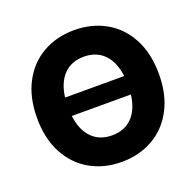

<svg xmlns="http://www.w3.org/2000/svg" viewBox="-127 -851 1016 995"><g transform="rotate(-20 381.0 -353.5)"><path d="M380.9 9.8Q284.7 9.8 208.5 -33.2Q132.3 -76.2 88.6 -158.2Q44.9 -240.2 44.9 -353.5Q44.9 -467.3 88.6 -549.3Q132.3 -631.3 208.5 -674.1Q284.7 -716.8 380.9 -716.8Q476.6 -716.8 553 -674.1Q629.4 -631.3 673.1 -549.3Q716.8 -467.3 716.8 -353.5Q716.8 -239.7 673.1 -157.7Q629.4 -75.7 553 -33Q476.6 9.8 380.9 9.8ZM380.9 -136.7Q449.2 -136.7 491.5 -179.4Q533.7 -222.2 543.9 -302.7H217.8Q228 -222.2 270.3 -179.4Q312.5 -136.7 380.9 -136.7ZM543.9 -404.3Q533.7 -484.9 491.5 -527.6Q449.2 -570.3 380.9 -570.3Q312.5 -570.3 270.3 -527.6Q228 -484.9 217.8 -404.3Z"/></g></svg>

Font: Pretendard ExtraBold
Style: Regular
Weight: 800
Designer: Base glyphs from Inter by Rasmus Andersson; Hangeul glyphs from Noto Sans CJK(Source Han Sans) by Jang Soo-young and Kan
Foundry: Kil Hyung-jin
Version: Version 1.309